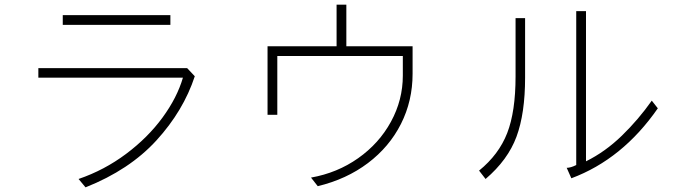

<svg xmlns="http://www.w3.org/2000/svg" viewBox="-20 -732 2926 826"><path d="M713 -667V-625H250V-667ZM785 -439 818 -404Q769 -255 653 -128Q537 -1 348 74L318 38Q429 0 522.5 -70Q616 -140 679 -226Q742 -312 767 -398H145V-439Z M1428 -533V-712H1470V-533H1755V-415Q1755 -298 1705 -199Q1655 -100 1563 -30.5Q1471 39 1347 69L1318 32Q1431 12 1521 -51.5Q1611 -115 1662 -208.5Q1713 -302 1713 -407V-491H1173V-238H1131V-533Z M2459 -22V-684H2501V-38Q2584 -79 2655.5 -148.5Q2727 -218 2784 -299L2810 -266Q2658 -47 2438 35L2418 -10Q2435 -10 2459 -22ZM2198 -403V-654H2239V-398Q2239 -244 2202 -144Q2165 -44 2069 38L2041 2Q2126 -67 2162 -159.5Q2198 -252 2198 -403Z"/></svg>

Font: Gmarket Sans TTF Light
Style: Regular
Weight: 300
Designer: Creative Director : Sungho Lee; Art Director : Kiwoong Choi; Project Manager : Sori Yang, Jongwook Yoon; Font Designer :
Foundry: Sandoll Inc.
Version: Version 1.000;hotconv 1.0.109;makeotfexe 2.5.65596